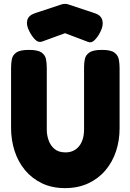

<svg xmlns="http://www.w3.org/2000/svg" viewBox="-20 -949 672 989"><path d="M315 20Q248 20 196 -5Q144 -30 108.5 -73Q73 -116 55 -172Q37 -228 37 -290V-600Q37 -623 41 -644Q45 -665 64 -678.5Q83 -692 129 -692Q175 -692 194 -678.5Q213 -665 217 -644Q221 -623 221 -599V-281Q221 -253 230.5 -226Q240 -199 261 -181.5Q282 -164 318 -164Q347 -164 368.5 -178.5Q390 -193 401.5 -219.5Q413 -246 413 -282V-605Q413 -627 417.5 -646.5Q422 -666 441 -679Q460 -692 505 -692Q551 -692 569.5 -678Q588 -664 592 -643Q596 -622 596 -599V-288Q596 -225 577.5 -169.5Q559 -114 523 -71.5Q487 -29 434.5 -4.5Q382 20 315 20ZM315 -929Q323 -929 329.5 -927Q336 -925 339 -924L468 -881Q500 -871 507 -845Q514 -819 498 -787Q485 -760 468 -743Q451 -726 434 -733L315 -778L197 -735Q178 -728 161 -745Q144 -762 131 -788Q114 -820 120.5 -845Q127 -870 160 -881L290 -924Q292 -925 299.5 -927Q307 -929 315 -929Z"/></svg>

Font: Fredoka SemiCondensed
Style: Bold
Weight: 700
Width: 4
Designer: Ben Nathan
Foundry: Milena B. Brandão, Ben Nathan
Version: Version 2.001